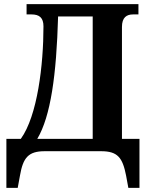

<svg xmlns="http://www.w3.org/2000/svg" viewBox="-20 -734 721 932"><path d="M11 178H66L77 118C92 31 118 0 197 0H471C551 0 575 31 592 118L603 178H657V-60H572V-603C572 -650 595 -664 626 -664H652V-714H109V-664H133C171 -664 191 -648 191 -606C191 -420 162 -172 81 -60H11ZM161 -60C226 -170 254 -369 262 -654H430V-60Z"/></svg>

Font: Noto Serif Condensed
Style: Bold
Weight: 700
Width: 3
Designer: Monotype Design Team
Foundry: Monotype Imaging Inc.
Version: Version 2.015